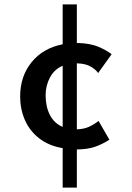

<svg xmlns="http://www.w3.org/2000/svg" viewBox="-20 -663 595 867"><path d="M263 184V6Q199 -5 156 -39Q113 -73 92 -122Q71 -171 71 -227Q71 -319 123 -382.5Q175 -446 263 -463V-643H327V-469Q387 -468 426 -451Q465 -434 484 -418L423 -333Q416 -346 392 -361Q368 -376 327 -377V-79Q359 -80 382 -90.5Q405 -101 425 -117L474 -32Q444 -13 411.5 -1Q379 11 327 12V184ZM263 -90V-366Q225 -350 205.5 -313Q186 -276 186 -233Q186 -181 205.5 -143.5Q225 -106 263 -90Z"/></svg>

Font: Alata
Style: Regular
Weight: 400
Designer: Spyros Zevelakis, Eben Sorkin
Foundry: Spyros Zevelakis
Version: Version 1.005; ttfautohint (v1.8.4.7-5d5b)